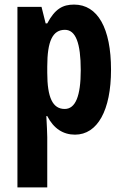

<svg xmlns="http://www.w3.org/2000/svg" viewBox="-20 -577 540 837"><path d="M303 -557C254 -557 220 -539 186 -475H179L161 -547H56V240H186V21C186 1 184 -30 182 -71H186C214 -16 256 10 307 10C405 10 464 -96 464 -273C464 -454 406 -557 303 -557ZM263 -447C310 -447 332 -389 332 -271C332 -158 309 -102 262 -102C210 -102 186 -151 186 -260V-287C186 -399 210 -447 263 -447Z"/></svg>

Font: Noto Sans Georgian ExtraCondensed Bold
Style: Regular
Weight: 700
Width: 2
Designer: Monotype Design Team, Akaki Razmadze
Foundry: Google LLC
Version: Version 2.005